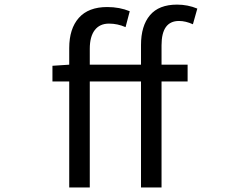

<svg xmlns="http://www.w3.org/2000/svg" viewBox="-20 -829 1040 849"><path d="M852.5 -791 833 -721.7Q800.8 -736.3 771.5 -736.3Q694.3 -736.3 694.3 -628.9V-543H809.6V-468.8H694.3V0H603.5V-468.8H377V0H286.1V-468.8H211.9V-538.1L286.1 -543V-616.2Q286.1 -702.1 328.6 -750Q371.1 -797.9 454.1 -797.9Q508.8 -797.9 553.7 -779.3L535.2 -709Q500 -724.6 461.9 -724.6Q420.9 -724.6 398.9 -695.8Q377 -667 377 -613.3V-543H603.5V-629.9Q603.5 -714.8 643.1 -761.7Q682.6 -808.6 762.7 -808.6Q810.5 -808.6 852.5 -791Z"/></svg>

Font: Gen Shin Gothic Monospace Regular
Style: Regular
Weight: 400
Designer: [Source Han Sans]
Ryoko NISHIZUKA  (kana & ideographs); Paul D. Hunt (Latin, Greek & Cyrillic); Wenlong ZHANG  (bopomofo
Version: Version 1.002.20150607